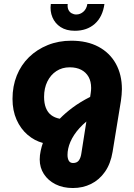

<svg xmlns="http://www.w3.org/2000/svg" viewBox="-20 -729 676 967"><path d="M347 218Q297 218 259.5 199Q222 180 201 147.5Q180 115 180 74Q180 53 185 30Q190 7 196 -9Q154 -20 119 -50Q84 -80 63.5 -126Q43 -172 43 -231Q43 -295 64.5 -348.5Q86 -402 126 -441Q166 -480 220.5 -502Q275 -524 339 -524Q419 -524 476 -493.5Q533 -463 563.5 -408Q594 -353 594 -280Q594 -266 592.5 -251Q591 -236 589 -221L547 36Q537 96 508.5 136.5Q480 177 438.5 197.5Q397 218 347 218ZM348 92Q368 92 377.5 78.5Q387 65 390 42L415 -117Q396 -101 380.5 -84Q365 -67 353.5 -49.5Q342 -32 334.5 -14.5Q327 3 323.5 19.5Q320 36 320 51Q320 69 326.5 80.5Q333 92 348 92ZM281 -131Q308 -159 345.5 -187Q383 -215 434 -241L437 -261Q438 -268 438.5 -274Q439 -280 439 -286Q439 -319 426 -342Q413 -365 389 -377.5Q365 -390 331 -390Q293 -390 264 -371Q235 -352 218.5 -318.5Q202 -285 202 -241Q202 -209 211 -186Q220 -163 237.5 -149.5Q255 -136 281 -131ZM357 -574Q314 -574 285.5 -592.5Q257 -611 244 -642Q231 -673 236 -709H321Q319 -692 324.5 -680Q330 -668 341 -662Q352 -656 364 -656Q384 -656 400 -670Q416 -684 420 -709H506Q497 -644 457.5 -609Q418 -574 357 -574Z"/></svg>

Font: MuseoModerno
Style: Bold Italic
Weight: 700
Italic angle: -9°
Designer: Pablo Cosgaya, Héctor Gatti, Marcela Romero, and the Authors of The MuseoModerno Project.
Foundry: Omnibus-Type Team
Version: Version 1.003